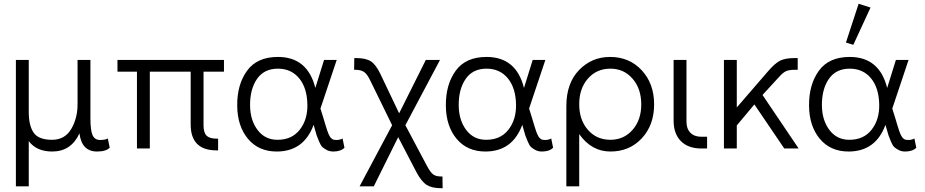

<svg xmlns="http://www.w3.org/2000/svg" viewBox="-20 -785 4890 1015"><path d="M64 200V-468H132V-192Q132 -121 158 -83.5Q184 -46 255 -46Q323 -46 356.5 -103Q390 -160 390 -234V-468H458V-159Q458 -95 469.5 -70Q481 -45 509 -45Q537 -45 550 -53L560 -4Q540 16 493 16Q412 16 400 -80Q356 16 256 16Q173 16 132 -39V200Z M601 -406V-468H1164V-406H1056V-122Q1056 -84 1072 -68Q1088 -52 1125 -52H1133V10H1125Q988 10 988 -127V-406H772V0H704V-406Z M1443 16Q1347 16 1291 -51Q1235 -118 1234 -226Q1233 -338 1286 -411Q1339 -484 1449 -484Q1606 -484 1647 -320L1693 -468H1760L1674 -211L1690 -160Q1693 -149 1697.5 -134.5Q1702 -120 1704.5 -112Q1707 -104 1710.5 -93.5Q1714 -83 1716.5 -77.5Q1719 -72 1722.5 -65.5Q1726 -59 1729 -56Q1732 -53 1736.5 -50Q1741 -47 1746 -46Q1751 -45 1758 -45Q1778 -45 1791 -53L1801 -4Q1781 16 1742 16Q1723 16 1708.5 8.5Q1694 1 1685 -7Q1676 -15 1667 -36.5Q1658 -58 1654 -69.5Q1650 -81 1642 -111Q1639 -120 1638 -125Q1586 16 1443 16ZM1447 -46Q1523 -46 1564.5 -99Q1606 -152 1605 -230Q1604 -319 1562 -370.5Q1520 -422 1449 -422Q1376 -422 1338.5 -367.5Q1301 -313 1302 -226Q1303 -149 1342 -97.5Q1381 -46 1447 -46Z M2319 148 2320 210H2313Q2264 210 2236.5 193Q2209 176 2183 128L2085 -60L1956 200H1881L2053 -123L1938 -358Q1921 -394 1904 -405Q1887 -416 1859 -416H1852L1853 -478H1863Q1913 -478 1939.5 -461.5Q1966 -445 1990 -396L2090 -186L2231 -468H2306L2123 -123L2236 90Q2255 126 2270 137Q2285 148 2312 148Z M2546 16Q2450 16 2394 -51Q2338 -118 2337 -226Q2336 -338 2389 -411Q2442 -484 2552 -484Q2709 -484 2750 -320L2796 -468H2863L2777 -211L2793 -160Q2796 -149 2800.5 -134.5Q2805 -120 2807.5 -112Q2810 -104 2813.5 -93.5Q2817 -83 2819.5 -77.5Q2822 -72 2825.5 -65.5Q2829 -59 2832 -56Q2835 -53 2839.5 -50Q2844 -47 2849 -46Q2854 -45 2861 -45Q2881 -45 2894 -53L2904 -4Q2884 16 2845 16Q2826 16 2811.5 8.5Q2797 1 2788 -7Q2779 -15 2770 -36.5Q2761 -58 2757 -69.5Q2753 -81 2745 -111Q2742 -120 2741 -125Q2689 16 2546 16ZM2550 -46Q2626 -46 2667.5 -99Q2709 -152 2708 -230Q2707 -319 2665 -370.5Q2623 -422 2552 -422Q2479 -422 2441.5 -367.5Q2404 -313 2405 -226Q2406 -149 2445 -97.5Q2484 -46 2550 -46Z M2974 200V-224Q2974 -345 3041 -414.5Q3108 -484 3205 -484Q3307 -484 3372.5 -413.5Q3438 -343 3438 -233Q3438 -124 3373 -54Q3308 16 3207 16Q3107 16 3042 -76V200ZM3207 -46Q3278 -46 3324 -98.5Q3370 -151 3370 -233Q3370 -316 3324 -369Q3278 -422 3207 -422Q3134 -422 3088 -369.5Q3042 -317 3042 -234Q3042 -151 3088 -98.5Q3134 -46 3207 -46Z M3609 -468V-142Q3609 -104 3630 -83Q3651 -62 3688 -62H3718V0H3688Q3618 0 3579.5 -39Q3541 -78 3541 -147V-468Z M4126 0 3968 -233 3875 -122V0H3807V-468H3875V-217L4040 -408Q4076 -450 4103.5 -464Q4131 -478 4180 -478H4197V-416H4180Q4152 -416 4136 -409Q4120 -402 4101 -381L4011 -283L4202 0Z M4491 -548 4452 -560 4519 -765 4582 -745ZM4466 16Q4370 16 4314 -51Q4258 -118 4257 -226Q4256 -338 4309 -411Q4362 -484 4472 -484Q4629 -484 4670 -320L4716 -468H4783L4697 -211L4713 -160Q4716 -149 4720.5 -134.5Q4725 -120 4727.5 -112Q4730 -104 4733.5 -93.5Q4737 -83 4739.5 -77.5Q4742 -72 4745.5 -65.5Q4749 -59 4752 -56Q4755 -53 4759.5 -50Q4764 -47 4769 -46Q4774 -45 4781 -45Q4801 -45 4814 -53L4824 -4Q4804 16 4765 16Q4746 16 4731.5 8.5Q4717 1 4708 -7Q4699 -15 4690 -36.5Q4681 -58 4677 -69.5Q4673 -81 4665 -111Q4662 -120 4661 -125Q4609 16 4466 16ZM4470 -46Q4546 -46 4587.5 -99Q4629 -152 4628 -230Q4627 -319 4585 -370.5Q4543 -422 4472 -422Q4399 -422 4361.5 -367.5Q4324 -313 4325 -226Q4326 -149 4365 -97.5Q4404 -46 4470 -46Z"/></svg>

Font: Didact Gothic
Style: Regular
Weight: 400
Designer: Daniel Johnson
Foundry: Daniel Johnson
Version: Version 2.101;PS 002.101;hotconv 1.0.88;makeotf.lib2.5.64775